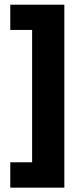

<svg xmlns="http://www.w3.org/2000/svg" viewBox="-20 -696 360 840"><path d="M261.5 125H25V14H120.5V-565H25V-675.5H261.5Z"/></svg>

Font: Anek Latin
Style: Bold
Weight: 700
Designer: Yesha Goshar
Foundry: Ek Type
Version: Version 1.003